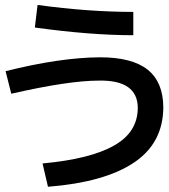

<svg xmlns="http://www.w3.org/2000/svg" viewBox="-20 -667 665 756"><path d="M147.5 -23.4Q336.9 -41 428.7 -93.8Q521.5 -145.5 522.5 -241.2Q522.5 -352.5 369.1 -349.6Q250 -349.6 24.4 -297.9L2 -386.7Q215.8 -440.4 374 -441.4Q500 -441.4 561.5 -392.6Q622.1 -343.8 623 -246.1Q623 -103.5 506.8 -26.4Q391.6 50.8 168.9 68.4ZM127.9 -647.5Q328.1 -620.1 504.9 -620.1V-528.3Q336.9 -528.3 117.2 -558.6Z"/></svg>

Font: RobotoJAA
Style: Medium
Weight: 500
Version: Version 2.05; 2016-11-05